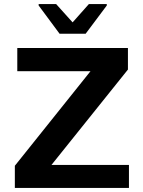

<svg xmlns="http://www.w3.org/2000/svg" viewBox="-20 -924 704 944"><path d="M53 0V-109L425 -574H65V-688H609V-582L233 -113H614V0ZM273 -758 170 -897V-904H256L337 -814L417 -904H505V-897L401 -758Z"/></svg>

Font: Saira SemiExpanded SemiBold
Style: Regular
Weight: 600
Width: 6
Designer: Hector Gatti with collaboration of the Omnibus-Type team
Foundry: Omnibus-Type
Version: Version 1.101